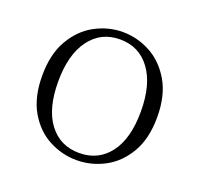

<svg xmlns="http://www.w3.org/2000/svg" viewBox="-100 -632 784 755"><g transform="rotate(20 292.5 -254.0)"><path d="M292 14Q231 14 176 -15Q121 -44 86.5 -103.5Q52 -163 52 -253Q52 -343 87 -403Q122 -463 177 -492.5Q232 -522 292 -522Q353 -522 408 -492.5Q463 -463 498 -403Q533 -343 533 -253Q533 -163 498 -103.5Q463 -44 408 -15Q353 14 292 14ZM292 -16Q372 -16 418.5 -77.5Q465 -139 465 -252Q465 -365 418.5 -428Q372 -491 292 -491Q212 -491 165.5 -428Q119 -365 119 -252Q119 -139 165.5 -77.5Q212 -16 292 -16Z"/></g></svg>

Font: Minh Nguyen ExtraLight
Style: Regular
Weight: 250
Designer: Ryoko NISHIZUKA 西塚涼子 (kana & ideographs); Frank Grießhammer (Latin, Greek & Cyrillic); Wenlong ZHANG 张文龙 (bopomofo); San
Foundry: Adobe
Version: Version 1.100;July 7, 2023;FontCreator 14.0.0.2814 64-bit